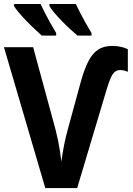

<svg xmlns="http://www.w3.org/2000/svg" viewBox="-20 -953 672 973"><path d="M589.4 -598.1Q573.2 -598.1 561.8 -588.6Q550.3 -579.1 541.5 -559.1Q532.7 -539.1 522.9 -507.8L371.1 0H209.5L0 -713.9H147.9L261.7 -295.4Q268.6 -268.1 274.2 -240.7Q279.8 -213.4 283.9 -186.8Q288.1 -160.2 291 -134.8Q293.5 -152.8 296.9 -173.6Q300.3 -194.3 304.4 -215.6Q308.6 -236.8 313 -256.1Q317.4 -275.4 321.8 -290.5L389.2 -537.6Q406.2 -599.1 426.5 -639.9Q446.8 -680.7 475.6 -700.4Q504.4 -720.2 548.3 -720.2Q574.7 -720.2 594.7 -715.3Q614.7 -710.4 627.9 -703.6V-589.4Q619.6 -592.8 609.4 -595.5Q599.1 -598.1 589.4 -598.1ZM364.3 -932.6Q373 -914.1 385.7 -889.2Q398.4 -864.3 413.6 -837.4Q428.7 -810.5 443.8 -785.6V-772.5H373.5Q355.5 -787.1 333.7 -807.1Q312 -827.1 291.3 -848.6Q270.5 -870.1 254.2 -889.6Q237.8 -909.2 230.5 -922.9V-932.6ZM185.5 -932.6Q194.8 -912.6 207.5 -887.9Q220.2 -863.3 234.9 -836.9Q249.5 -810.5 264.6 -785.6V-772.5H191.9Q176.3 -786.6 155 -806.4Q133.8 -826.2 112.8 -848.1Q91.8 -870.1 75.2 -889.6Q58.6 -909.2 50.8 -922.9V-932.6Z"/></svg>

Font: Open Sans SemiCondensed
Style: Bold
Weight: 700
Width: 4
Designer: Monotype Design Team
Foundry: Monotype Imaging Inc.
Version: Version 3.003